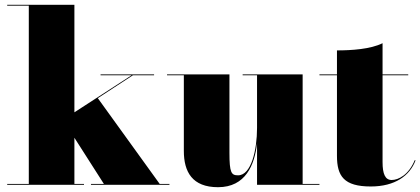

<svg xmlns="http://www.w3.org/2000/svg" viewBox="-20 -770 1752 800"><path d="M10 -3.5V0H330V-3.5H290V-196L413 -3.5H359V0H686V-3.5H645.5L387.5 -361L534 -456.5H622V-460H399V-456.5H528.5L290 -302V-750H10V-746.5H100V-3.5Z M936 -460H676V-456.5H746V-141C746 -54 781 10 888.5 10C1003.5 10 1041 -83 1051 -173V0H1311V-3.5H1241V-460H991V-456.5H1051V-237C1051 -145.5 1027 -39.5 972 -39.5C944 -39.5 936 -49.5 936 -133.5Z M1711.5 -102 1708 -102.5C1683 -41.5 1640 -20 1612 -20C1585 -20 1574 -45 1574 -95V-456.5H1681V-460H1574V-590C1524 -565 1444 -560 1384 -560V-460H1311V-456.5H1384V-121C1384 -36 1413 7 1525 7C1626 7 1687.5 -38 1711.5 -102Z"/></svg>

Font: Bodoni* 48pt Fatface
Style: Regular
Weight: 900
Version: Version 2.3